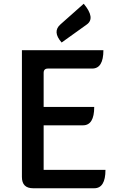

<svg xmlns="http://www.w3.org/2000/svg" viewBox="-20 -1005 640 1025"><path d="M157 0Q97 0 97 -60V-737H532Q532 -639 472 -639H236Q213 -639 213 -616V-434H483Q483 -336 423 -336H213V-98H543Q543 0 483 0ZM309 -778Q258 -836 303 -875L427 -985Q491 -908 443 -874Z"/></svg>

Font: Swei Half Moon CJK TC
Style: Medium
Weight: 500
Version: Version 2.125